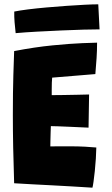

<svg xmlns="http://www.w3.org/2000/svg" viewBox="-20 -862 518 889"><path d="M408 7Q360.5 4 313.8 1.2Q267 -1.5 219.5 -4Q176.5 -6 132.5 -8.5Q88.5 -11 45.5 -13.5Q42.5 -100 41 -179.8Q39.5 -259.5 39.5 -329.5Q39.5 -437 41.8 -513.5Q44 -590 45.5 -625.5Q141.5 -644 223.8 -652Q306 -660 361 -662.2Q416 -664.5 429.5 -664.5Q429.5 -628.5 427.2 -593.2Q425 -558 421.5 -519L221.5 -502.5Q220.5 -496 220 -479.2Q219.5 -462.5 219.5 -445.2Q219.5 -428 219.5 -421.5Q239 -421.5 271.5 -422Q304 -422.5 337.2 -423.2Q370.5 -424 392.5 -424.5L390 -271Q381.5 -271.5 356.8 -272.5Q332 -273.5 302 -275Q272 -276.5 247.5 -277.2Q223 -278 215.5 -278Q215 -270.5 214.5 -251.5Q214 -232.5 213.5 -213Q213 -193.5 213 -184Q218.5 -184.5 247.2 -184.5Q276 -184.5 307 -184.5Q341.5 -184.5 373.8 -182.8Q406 -181 426 -179Q425.5 -156.5 423.8 -127.5Q422 -98.5 419 -70Q416 -41.5 413 -20.5Q410 0.5 408 7ZM441 -726Q414 -726 367 -724.8Q320 -723.5 263.8 -721Q207.5 -718.5 152 -715.5Q96.5 -712.5 52.5 -708.5Q49.5 -734.5 47.5 -759.2Q45.5 -784 46 -808.5Q70.5 -813.5 110 -818.5Q149.5 -823.5 195.5 -827.5Q241.5 -831.5 287.2 -834.8Q333 -838 371.8 -840Q410.5 -842 435 -842Z"/></svg>

Font: Grandstander ExtraBold
Style: Regular
Weight: 800
Designer: Tyler Finck
Foundry: Etcetera Type Co
Version: Version 1.200; ttfautohint (v1.8.3)